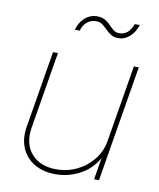

<svg xmlns="http://www.w3.org/2000/svg" viewBox="-82 -787 715 861"><g transform="rotate(10 275.0 -357.0)"><path d="M228.5 7.8Q172.9 7.8 132.8 -15.9Q92.8 -39.6 74.5 -81.8Q56.2 -124 65.4 -179.7L123.5 -529.3H146L87.9 -179.7Q75.7 -105.5 115 -60.1Q154.3 -14.6 228.5 -14.6Q279.3 -14.6 323 -35.9Q366.7 -57.1 396.2 -94.5Q425.8 -131.8 433.6 -179.7L491.7 -529.3H514.2L426.3 0H403.8L423.3 -117.2H429.2Q400.9 -54.7 345.9 -23.4Q291 7.8 228.5 7.8ZM400.9 -642.1Q380.4 -642.1 366.7 -650.9Q353 -659.7 342 -670.9Q331.1 -682.1 319.3 -690.9Q307.6 -699.7 290.5 -699.7Q266.6 -699.7 249 -685.3Q231.4 -670.9 225.1 -645.5H202.6Q210.9 -678.7 235.1 -700.4Q259.3 -722.2 290.5 -722.2Q313.5 -722.2 327.9 -713.4Q342.3 -704.6 353 -693.4Q363.8 -682.1 374.5 -673.3Q385.3 -664.6 400.4 -664.6Q421.4 -664.6 436.8 -676.8Q452.1 -689 462.9 -716.8H485.8Q474.1 -682.1 451.4 -662.1Q428.7 -642.1 400.9 -642.1Z"/></g></svg>

Font: Inter 24pt Thin
Style: Italic
Weight: 250
Italic angle: -9.3988°
Version: Version 4.001;git-66647c0bb